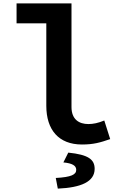

<svg xmlns="http://www.w3.org/2000/svg" viewBox="-20 -841 740 1136"><path d="M254 -215C254 -73 327 14 465 14C534 14 574 2 632 -18L597 -128C561 -113 531 -107 503 -107C448 -107 403 -134 403 -208V-821H78V-703H254ZM310 212 322 275C460 269 540 234 540 158C540 102 502 74 384 62L355 120C408 125 431 139 431 164C431 192 402 207 310 212Z"/></svg>

Font: Kawkab Mono
Style: Bold
Weight: 700
Monospace: yes
Designer: Abdullah Arif
Foundry: Abdullah Arif
Version: Version 1.000;PS 000.500;hotconv 1.0.88;makeotf.lib2.5.64775